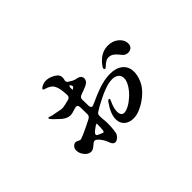

<svg xmlns="http://www.w3.org/2000/svg" viewBox="-80 -830 1160 1160"><g transform="rotate(-45 500.0 -249.5)"><path d="M767 -189Q767 -160 751 -122.5Q735 -85 695 -51Q662 -24 628.5 -8.5Q595 7 565 7Q530 7 507.5 -12.5Q485 -32 485 -66Q485 -112 528 -172Q536 -182 541 -182Q543 -182 545 -180.5Q547 -179 547 -177Q547 -172 540 -158Q523 -121 523 -92Q523 -76 530 -66.5Q537 -57 550 -57Q566 -57 589.5 -69.5Q613 -82 636 -103Q661 -125 679 -153.5Q697 -182 697 -206Q697 -228 681.5 -240.5Q666 -253 641 -253Q591 -253 509 -210Q472 -192 443 -173Q430 -166 430 -150Q430 -132 431 -124Q434 -100 434 -86Q434 -54 431 -29Q428 -4 424 3Q417 15 406 23Q395 31 388 31Q369 31 361 9Q346 -35 318 -59Q310 -65 303 -65Q297 -65 289 -59Q273 -45 263 -38.5Q253 -32 242 -32Q220 -32 201.5 -54Q183 -76 183 -102Q183 -119 193.5 -129.5Q204 -140 215 -140Q224 -140 240 -131Q243 -129 247 -129Q263 -129 369 -183L370 -184Q386 -192 386 -208Q385 -229 385 -271Q383 -290 369 -290Q366 -290 360 -288L326 -278Q318 -276 312 -276Q291 -276 273 -286.5Q255 -297 236 -317Q230 -323 226 -326.5Q222 -330 219 -333L212 -341Q202 -351 202 -356Q202 -359 203 -360L207 -361Q210 -361 218 -358Q228 -353 257 -349L282 -344Q292 -341 309 -341Q327 -343 364 -353Q382 -358 382 -376Q380 -439 365 -463Q353 -487 310 -499Q301 -502 301 -506Q301 -510 305 -513.5Q309 -517 319 -522Q334 -530 352 -530Q372 -530 392 -521.5Q412 -513 424 -502Q437 -490 437 -471Q437 -461 433 -449Q433 -437 438 -433Q440 -431 446 -427Q460 -418 469.5 -413.5Q479 -409 491 -407Q526 -401 526 -375Q526 -353 501 -340Q490 -334 443 -317Q426 -311 426 -293L427 -253V-239Q429 -221 441 -221Q446 -221 452 -224L504 -247Q591 -285 655 -285Q706 -285 736.5 -260Q767 -235 767 -189ZM433 -408Q428 -408 426 -396Q426 -375 428 -376L431 -378Q436 -381 439.5 -384Q443 -387 443 -391Q443 -396 437 -405Q436 -408 433 -408ZM863 -337Q863 -317 851.5 -307Q840 -297 823 -297Q804 -297 790 -311Q785 -317 773 -331.5Q761 -346 748 -354Q735 -362 718 -362Q696 -362 669 -335Q662 -327 656 -327Q649 -327 649 -335Q649 -339 652 -345Q699 -415 766 -415Q808 -415 835.5 -391Q863 -367 863 -337ZM385 -129Q377 -129 360 -115L344 -103Q334 -94 334 -86Q334 -79 342 -76L362 -67Q374 -62 376 -62Q380 -62 383 -71Q386 -92 386 -128Q386 -129 385 -129Z"/></g></svg>

Font: Shippori Mincho B1 SemiBold
Style: Regular
Weight: 600
Designer: FONTDASU
Foundry: FONTDASU / Google Inc. / but / Adobe
Version: Version 3.110; ttfautohint (v1.8.3)